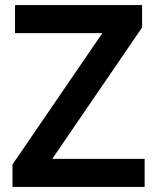

<svg xmlns="http://www.w3.org/2000/svg" viewBox="-20 -734 617 754"><path d="M548 0H29V-88L382 -604H39V-714H538V-626L185 -110H548Z"/></svg>

Font: Noto Sans NKo Unjoined SemiBold
Style: Regular
Weight: 600
Designer: Monotype Design Team
Foundry: Monotype Imaging Inc.
Version: Version 2.004